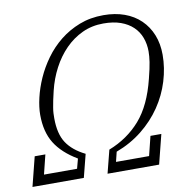

<svg xmlns="http://www.w3.org/2000/svg" viewBox="-79 -790 870 869"><g transform="rotate(-10 355.5 -355.0)"><path d="M35 -135H84L62 -46H214L226 -91Q157 -132 124.5 -184.5Q92 -237 92 -315Q92 -350 102 -393Q112 -436 131.5 -480Q151 -524 181 -565.5Q211 -607 251 -639Q291 -671 341 -690.5Q391 -710 452 -710Q505 -710 548 -694.5Q591 -679 621.5 -649.5Q652 -620 668.5 -579Q685 -538 685 -487Q685 -427 666.5 -366.5Q648 -306 612 -253Q576 -200 523.5 -158Q471 -116 404 -91L393 -46H545L567 -135H617L583 0H346L373 -106Q460 -140 518 -206.5Q576 -273 605 -391Q611 -415 615 -433Q619 -451 621 -465Q623 -479 624 -490.5Q625 -502 625 -513Q625 -547 614 -576.5Q603 -606 580.5 -627.5Q558 -649 524.5 -661Q491 -673 445 -673Q392 -673 348 -652.5Q304 -632 269 -596.5Q234 -561 209 -513.5Q184 -466 171 -412Q165 -388 161.5 -370Q158 -352 155.5 -337.5Q153 -323 152.5 -311.5Q152 -300 152 -289Q152 -217 179.5 -175.5Q207 -134 264 -106L237 0H1Z"/></g></svg>

Font: IBM Plex Serif Light
Style: Italic
Weight: 300
Italic angle: -14°
Designer: Mike Abbink, Paul van der Laan, Pieter van Rosmalen
Foundry: Bold Monday
Version: Version 3.001